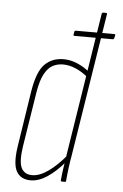

<svg xmlns="http://www.w3.org/2000/svg" viewBox="-51 -720 487 763"><g transform="rotate(5 192.5 -338.5)"><path d="M223 -581Q219 -581 220 -586L222 -598Q223 -602 228 -602H381Q386 -602 385 -597L382 -585Q381 -581 377 -581H329ZM100 6Q61 6 44 -23Q27 -52 37 -121L72 -347Q85 -427 114.5 -456Q144 -485 189 -485Q217 -485 244 -473.5Q271 -462 294 -443L290 -421Q267 -441 240.5 -452.5Q214 -464 189 -464Q166 -464 147.5 -454Q129 -444 115 -418.5Q101 -393 93 -345L58 -124Q49 -63 61.5 -39Q74 -15 104 -15Q134 -15 168.5 -39.5Q203 -64 238 -106L235 -80Q200 -39 166 -16.5Q132 6 100 6ZM224 0Q220 0 220 -4Q222 -27 225.5 -52Q229 -77 232 -93V-95L324 -678Q325 -683 330 -683H341Q346 -683 345 -678L255 -111Q250 -83 246.5 -56Q243 -29 241 -4Q241 0 237 0Z"/></g></svg>

Font: Sofia Sans Extra Condensed Thin
Style: Italic
Weight: 250
Italic angle: -9°
Version: Version 4.100